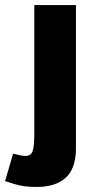

<svg xmlns="http://www.w3.org/2000/svg" viewBox="-61 -520 371 761"><path d="M-9 89Q6 93 18.5 95.5Q31 98 40 98Q62 98 68.5 78.5Q75 59 75 9V-500H240V68Q240 147 200 184Q160 221 84 221Q54 221 34.5 218Q15 215 -2 210Q-19 205 -41 198Z"/></svg>

Font: Moderustic
Style: Bold
Weight: 700
Designer: Tural Alisoy
Foundry: TAFT Foundry
Version: Version 2.120